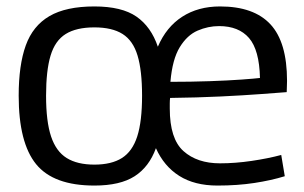

<svg xmlns="http://www.w3.org/2000/svg" viewBox="-20 -566 945 596"><path d="M38 -269Q38 -364 60 -425Q82 -486 133.5 -516Q185 -546 273 -546Q358 -546 403.5 -514.5Q449 -483 470 -421Q496 -482 545.5 -514Q595 -546 663 -546Q768 -546 819.5 -490.5Q871 -435 871 -315Q871 -305 870.5 -296Q870 -287 870 -280Q843 -278 790 -274Q737 -270 664.5 -266.5Q592 -263 508 -262Q507 -254 507 -244.5Q507 -235 507 -229Q507 -135 549.5 -97Q592 -59 663 -59Q710 -59 761 -66.5Q812 -74 853 -85L864 -19Q822 -6 769.5 2Q717 10 655 10Q584 10 536.5 -20Q489 -50 464 -106Q443 -48 398 -19Q353 10 273 10Q146 10 92 -56.5Q38 -123 38 -269ZM509 -312Q573 -312 630.5 -314Q688 -316 729.5 -319Q771 -322 787 -324Q785 -411 753 -448Q721 -485 660 -485Q626 -485 593.5 -471Q561 -457 538 -419.5Q515 -382 509 -312ZM123 -269Q123 -189 138.5 -142.5Q154 -96 187 -75.5Q220 -55 273 -55Q326 -55 358.5 -75.5Q391 -96 406 -142.5Q421 -189 421 -269Q421 -347 407 -393.5Q393 -440 360.5 -460.5Q328 -481 273 -481Q217 -481 184 -460.5Q151 -440 137 -393.5Q123 -347 123 -269Z"/></svg>

Font: Georama
Style: Regular
Weight: 400
Designer: Jean-Baptiste Levee
Foundry: Production Type
Version: Version 1.000